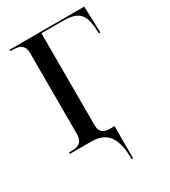

<svg xmlns="http://www.w3.org/2000/svg" viewBox="-220 -822 1009 1139"><g transform="rotate(-30 284.5 -252.0)"><path d="M337 210H347V-10H320C280 -10 247 -21 247 -74V-704H392C497 -704 533 -671 540 -566L542 -533H552L546 -714H35V-704H56C103 -704 130 -685 130 -637V-80C130 -30 104 -10 56 -10H35V0H182C286 0 337 59 337 210Z"/></g></svg>

Font: Noto Serif Display Medium
Style: Regular
Weight: 500
Designer: Monotype Design Team
Foundry: Monotype Imaging Inc.
Version: Version 2.009